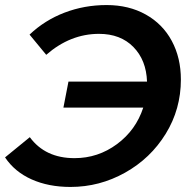

<svg xmlns="http://www.w3.org/2000/svg" viewBox="-28 -730 760 760"><path d="M688 -415Q688 -298 628 -200.5Q568 -103 467 -46.5Q366 10 251 10Q164 10 97 -20Q30 -50 -8 -107L90 -187Q151 -104 267 -104Q360 -104 435 -159.5Q510 -215 539 -304H223L243 -407H554Q551 -492 500 -544Q449 -596 364 -596Q250 -596 155 -513L89 -593Q149 -650 227.5 -680Q306 -710 394 -710Q482 -710 549 -672.5Q616 -635 652 -568Q688 -501 688 -415Z"/></svg>

Font: Montserrat Alternates SemiBold
Style: Italic
Weight: 600
Italic angle: -11.3°
Designer: Julieta Ulanovsky
Foundry: Julieta Ulanovsky
Version: Version 7.200